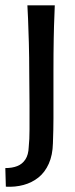

<svg xmlns="http://www.w3.org/2000/svg" viewBox="-45 -536 282 722"><path d="M-23 166 -25 96Q1 96 20 88.5Q39 81 50.5 63.5Q62 46 63 17Q66 -11 66 -49.5Q66 -88 66 -139.5Q66 -191 65 -258Q65 -322 63.5 -375Q62 -428 60.5 -465Q59 -502 58 -516H161Q161 -507 159.5 -475Q158 -443 157 -390Q156 -337 156 -265Q156 -221 156 -190Q156 -159 156 -135.5Q156 -112 156 -91Q156 -70 155.5 -48Q155 -26 154 3Q153 47 138.5 79.5Q124 112 99.5 131.5Q75 151 43.5 159.5Q12 168 -23 166Z"/></svg>

Font: Truculenta SemiBold
Style: Regular
Weight: 600
Version: Version 1.002